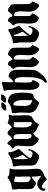

<svg xmlns="http://www.w3.org/2000/svg" viewBox="1332 -2083 899 3603"><g transform="rotate(-90 1781.5 -281.5)"><path d="M250 -588Q259 -588 265.5 -584Q272 -580 278.5 -574.5Q285 -569 292 -564Q299 -559 307 -558Q339 -552 367.5 -553Q396 -554 424 -548Q416 -528 410 -507.5Q404 -487 404 -466V-281Q404 -218 410 -156Q416 -94 416 -31Q416 7 401.5 28.5Q387 50 364.5 64Q342 78 315 88.5Q288 99 263 114Q257 118 252.5 123Q248 128 243.5 132.5Q239 137 233 140.5Q227 144 218 144L214 143Q197 131 181 115Q165 99 147.5 85.5Q130 72 111.5 64Q93 56 71 59Q59 61 52.5 68Q46 75 43.5 84Q41 93 43 102.5Q45 112 49 119H14Q3 103 3 84Q3 62 15 41Q27 20 45 3.5Q63 -13 85 -22.5Q107 -32 128 -32Q168 -32 204.5 -11.5Q241 9 268 36Q271 33 275 31Q279 29 282 26Q279 19 276.5 -3.5Q274 -26 272 -52Q270 -78 269 -101.5Q268 -125 268 -134Q250 -134 234 -122Q218 -110 202.5 -95Q187 -80 172 -68Q157 -56 143 -56Q131 -56 113.5 -64.5Q96 -73 80 -85.5Q64 -98 52 -112.5Q40 -127 39 -139Q34 -198 35 -256Q36 -314 36 -373Q36 -399 31 -424.5Q26 -450 26 -475Q26 -492 39 -505Q84 -510 130.5 -522.5Q177 -535 214 -563Q222 -568 231.5 -578Q241 -588 250 -588ZM175 -466Q165 -424 165 -378Q165 -332 165 -290Q165 -267 166 -244Q167 -221 170 -198Q184 -187 197 -175.5Q210 -164 224 -154Q228 -155 235 -156.5Q242 -158 248.5 -160Q255 -162 260.5 -165Q266 -168 268 -173Q271 -183 271 -213.5Q271 -244 270 -279Q269 -314 267.5 -346.5Q266 -379 266 -394Q266 -422 273 -446Q250 -451 224 -458.5Q198 -466 175 -466Z M707 -577Q716 -577 722 -569Q728 -560 728.5 -541Q729 -522 731 -511Q734 -499 742.5 -478.5Q751 -458 761 -438Q771 -418 778.5 -402.5Q786 -387 786 -383L785 -374Q740 -323 696.5 -275Q653 -227 614 -170V-155Q634 -141 655.5 -131Q677 -121 702 -121Q717 -121 727 -128Q737 -135 743.5 -146Q750 -157 754 -170Q758 -183 761 -194Q773 -194 785 -199Q785 -172 774.5 -143.5Q764 -115 747.5 -88Q731 -61 710 -38Q689 -15 668 0L630 1Q604 1 574 -14Q544 -29 522 -43Q507 -52 498 -65Q489 -78 483.5 -93Q478 -108 476.5 -124Q475 -140 475 -155V-339Q475 -373 467.5 -407Q460 -441 460 -473Q460 -476 461 -480Q462 -484 463 -487Q526 -492 586 -515.5Q646 -539 697 -574Q701 -577 707 -577ZM595 -452Q595 -394 595.5 -333.5Q596 -273 600 -204Q613 -221 632.5 -246.5Q652 -272 668 -292Q670 -297 671 -302.5Q672 -308 672 -313Q672 -318 667 -330Q662 -342 655.5 -355.5Q649 -369 643 -381Q637 -393 634 -399Q629 -409 627.5 -419.5Q626 -430 624.5 -441Q623 -452 620 -462.5Q617 -473 610 -482Q606 -475 600.5 -467.5Q595 -460 595 -452Z M884 -592Q906 -592 920.5 -579Q935 -566 945.5 -549.5Q956 -533 964.5 -518.5Q973 -504 982 -500Q999 -511 1011 -523.5Q1023 -536 1033 -547.5Q1043 -559 1051 -569Q1059 -579 1069 -587Q1073 -588 1076 -588.5Q1079 -589 1083 -589Q1095 -589 1111.5 -580.5Q1128 -572 1143 -560Q1158 -548 1170 -534Q1182 -520 1186 -509Q1198 -509 1210 -519Q1222 -529 1233 -542Q1244 -555 1254.5 -568Q1265 -581 1274 -587Q1299 -579 1324.5 -571Q1350 -563 1376 -563Q1384 -563 1392.5 -566Q1401 -569 1409 -569Q1421 -569 1430 -563L1431 -556Q1431 -542 1423 -530Q1415 -518 1415 -504Q1415 -435 1417.5 -367.5Q1420 -300 1420 -231Q1420 -192 1414 -172Q1408 -152 1395 -140Q1382 -128 1363 -118Q1344 -108 1318 -90Q1305 -81 1296 -69.5Q1287 -58 1278.5 -46Q1270 -34 1262.5 -21.5Q1255 -9 1245 2Q1221 -16 1201.5 -23Q1182 -30 1163.5 -37.5Q1145 -45 1124.5 -60Q1104 -75 1079 -110Q1066 -103 1055.5 -95Q1045 -87 1035 -76Q1023 -67 1017 -58Q1011 -49 1007 -40.5Q1003 -32 999 -24.5Q995 -17 988 -11Q986 -6 981.5 -5Q977 -4 972 -4Q961 -4 949.5 -9.5Q938 -15 926.5 -22.5Q915 -30 905.5 -39Q896 -48 889 -56Q866 -81 855.5 -103Q845 -125 842 -148Q839 -171 840 -197Q841 -223 841 -256Q841 -287 845 -317.5Q849 -348 849 -378Q849 -387 847.5 -400.5Q846 -414 843 -427.5Q840 -441 834.5 -453Q829 -465 821 -470Q814 -475 805.5 -480Q797 -485 797 -495Q803 -508 817 -513.5Q831 -519 841 -529Q855 -543 862.5 -560.5Q870 -578 884 -592ZM1194 -381Q1194 -366 1193 -341.5Q1192 -317 1192 -289.5Q1192 -262 1195.5 -234.5Q1199 -207 1208 -184.5Q1217 -162 1232.5 -148Q1248 -134 1274 -134Q1284 -134 1289 -139Q1292 -164 1292 -190Q1292 -256 1291.5 -322.5Q1291 -389 1290 -455L1289 -465Q1268 -465 1247 -471Q1226 -477 1208 -477Q1201 -477 1198 -464Q1195 -451 1194 -434.5Q1193 -418 1193.5 -402.5Q1194 -387 1194 -381ZM987 -475Q984 -472 981.5 -468.5Q979 -465 977 -461Q977 -418 976 -375Q975 -332 975 -289Q975 -270 975 -244Q975 -218 981 -194.5Q987 -171 1001 -154.5Q1015 -138 1044 -138Q1051 -138 1055.5 -141Q1060 -144 1065 -149Q1067 -163 1068 -175.5Q1069 -188 1069 -202Q1069 -255 1069 -307Q1069 -359 1065 -412Q1063 -439 1045.5 -458Q1028 -477 999 -477Q995 -477 987 -475Z M1792 -710 1810 -709Q1807 -702 1807 -692.5Q1807 -683 1806 -675Q1793 -658 1784 -647Q1775 -636 1764.5 -629.5Q1754 -623 1740 -620.5Q1726 -618 1702 -618Q1683 -618 1664 -621Q1660 -631 1660 -636Q1660 -639 1661.5 -643.5Q1663 -648 1664 -651Q1683 -678 1691.5 -690.5Q1700 -703 1710 -707.5Q1720 -712 1737.5 -711Q1755 -710 1792 -710ZM1591 -709Q1608 -704 1625 -706Q1642 -708 1659 -704L1660 -695Q1660 -684 1651.5 -670.5Q1643 -657 1631 -645Q1619 -633 1605.5 -624.5Q1592 -616 1581 -616H1518Q1510 -624 1510 -637Q1510 -640 1511 -644Q1512 -648 1513 -651Q1529 -671 1534.5 -679.5Q1540 -688 1545.5 -692Q1551 -696 1560 -698.5Q1569 -701 1591 -709ZM1684 -582Q1703 -582 1726 -574.5Q1749 -567 1769 -554.5Q1789 -542 1804 -524.5Q1819 -507 1823 -487Q1824 -481 1827.5 -470Q1831 -459 1834.5 -440Q1838 -421 1841 -392.5Q1844 -364 1844 -324Q1844 -241 1839.5 -197Q1835 -153 1826 -132.5Q1817 -112 1804 -107Q1791 -102 1774 -98Q1757 -94 1736.5 -82.5Q1716 -71 1693 -37Q1690 -33 1686.5 -26.5Q1683 -20 1679 -13.5Q1675 -7 1670 -2.5Q1665 2 1659 2Q1642 2 1626.5 -3.5Q1611 -9 1596 -17Q1533 -47 1505.5 -77.5Q1478 -108 1470.5 -145Q1463 -182 1467 -227.5Q1471 -273 1471 -334Q1471 -374 1465 -413.5Q1459 -453 1459 -491L1460 -504Q1481 -508 1505.5 -512Q1530 -516 1554.5 -521.5Q1579 -527 1601 -536.5Q1623 -546 1640 -563Q1651 -574 1659 -578Q1667 -582 1684 -582ZM1596 -300Q1596 -285 1596 -266Q1596 -247 1598.5 -228Q1601 -209 1607 -192Q1613 -175 1625 -164Q1637 -153 1657 -140.5Q1677 -128 1694 -128L1703 -129Q1703 -167 1704 -204.5Q1705 -242 1705 -280Q1705 -301 1703.5 -335Q1702 -369 1693.5 -401.5Q1685 -434 1667 -457Q1649 -480 1616 -480Q1608 -480 1603.5 -455.5Q1599 -431 1597.5 -400Q1596 -369 1596 -339.5Q1596 -310 1596 -300Z M1877 -658Q1886 -660 1909.5 -666.5Q1933 -673 1958.5 -679.5Q1984 -686 2005 -691.5Q2026 -697 2029 -697Q2035 -697 2039 -692.5Q2043 -688 2044.5 -681.5Q2046 -675 2046.5 -668.5Q2047 -662 2047 -658Q2047 -632 2043 -605.5Q2039 -579 2039 -553Q2039 -534 2040 -515.5Q2041 -497 2043 -478Q2070 -492 2096 -519Q2122 -546 2140 -570Q2173 -570 2197.5 -558.5Q2222 -547 2238.5 -527.5Q2255 -508 2263.5 -481Q2272 -454 2272 -424Q2272 -389 2273.5 -353Q2275 -317 2275 -282Q2275 -228 2274 -177Q2273 -126 2264 -74Q2260 -50 2235 -12.5Q2210 25 2177 61Q2144 97 2109.5 122.5Q2075 148 2051 148Q2046 148 2038 146Q2036 141 2033.5 136Q2031 131 2031 126Q2031 119 2036 112.5Q2041 106 2047.5 100Q2054 94 2061 88.5Q2068 83 2072 77Q2093 44 2105.5 9.5Q2118 -25 2124.5 -61Q2131 -97 2133 -134Q2135 -171 2135 -210Q2135 -224 2136 -248Q2137 -272 2136.5 -299.5Q2136 -327 2133 -355Q2130 -383 2122.5 -405.5Q2115 -428 2101.5 -442Q2088 -456 2066 -456Q2054 -456 2038 -449Q2038 -399 2036 -350Q2034 -301 2034 -251Q2034 -226 2036 -201.5Q2038 -177 2038 -151Q2046 -140 2058.5 -132.5Q2071 -125 2082 -117Q2073 -82 2054 -49.5Q2035 -17 2009 9L2002 10Q1968 10 1947.5 -9.5Q1927 -29 1915.5 -57Q1904 -85 1900 -117Q1896 -149 1896 -173Q1896 -222 1897.5 -275.5Q1899 -329 1899.5 -384Q1900 -439 1898.5 -492.5Q1897 -546 1892 -595Q1890 -612 1883.5 -626Q1877 -640 1877 -658Z M2551 -577Q2561 -580 2573 -580Q2592 -580 2605 -572Q2632 -556 2648 -544.5Q2664 -533 2673 -519Q2682 -505 2685 -484.5Q2688 -464 2688 -431Q2688 -357 2688 -311.5Q2688 -266 2688.5 -239Q2689 -212 2689.5 -198Q2690 -184 2692 -172Q2700 -157 2713 -147Q2726 -137 2736 -124Q2733 -113 2725.5 -91.5Q2718 -70 2707.5 -49Q2697 -28 2683.5 -12Q2670 4 2656 4Q2645 4 2634 -6Q2623 -16 2615 -22Q2579 -50 2564.5 -87Q2550 -124 2547.5 -165.5Q2545 -207 2548.5 -250Q2552 -293 2552 -333Q2552 -347 2551.5 -369.5Q2551 -392 2546 -413Q2541 -434 2530 -449.5Q2519 -465 2498 -465Q2493 -468 2488 -468Q2479 -468 2471.5 -461Q2464 -454 2464 -445V-202Q2464 -180 2469.5 -168.5Q2475 -157 2483 -150Q2491 -143 2500 -136.5Q2509 -130 2517 -119Q2514 -109 2503 -89Q2492 -69 2478 -49.5Q2464 -30 2448.5 -15Q2433 0 2423 0Q2412 0 2398.5 -10Q2385 -20 2376 -26Q2346 -48 2334.5 -87.5Q2323 -127 2322 -171.5Q2321 -216 2325 -259.5Q2329 -303 2329 -333Q2329 -354 2329 -373Q2329 -392 2325.5 -409.5Q2322 -427 2313.5 -443Q2305 -459 2288 -474Q2288 -482 2294.5 -492Q2301 -502 2310.5 -512Q2320 -522 2330 -530Q2340 -538 2347 -543Q2347 -561 2361 -577Q2370 -580 2381 -580Q2412 -580 2429 -557Q2437 -551 2441.5 -543.5Q2446 -536 2449 -527Q2452 -518 2455 -509.5Q2458 -501 2464 -494Q2493 -505 2512.5 -529.5Q2532 -554 2551 -577Z M3019 -577Q3028 -577 3034 -569Q3040 -560 3040.5 -541Q3041 -522 3043 -511Q3046 -499 3054.5 -478.5Q3063 -458 3073 -438Q3083 -418 3090.5 -402.5Q3098 -387 3098 -383L3097 -374Q3052 -323 3008.5 -275Q2965 -227 2926 -170V-155Q2946 -141 2967.5 -131Q2989 -121 3014 -121Q3029 -121 3039 -128Q3049 -135 3055.5 -146Q3062 -157 3066 -170Q3070 -183 3073 -194Q3085 -194 3097 -199Q3097 -172 3086.5 -143.5Q3076 -115 3059.5 -88Q3043 -61 3022 -38Q3001 -15 2980 0L2942 1Q2916 1 2886 -14Q2856 -29 2834 -43Q2819 -52 2810 -65Q2801 -78 2795.5 -93Q2790 -108 2788.5 -124Q2787 -140 2787 -155V-339Q2787 -373 2779.5 -407Q2772 -441 2772 -473Q2772 -476 2773 -480Q2774 -484 2775 -487Q2838 -492 2898 -515.5Q2958 -539 3009 -574Q3013 -577 3019 -577ZM2907 -452Q2907 -394 2907.5 -333.5Q2908 -273 2912 -204Q2925 -221 2944.5 -246.5Q2964 -272 2980 -292Q2982 -297 2983 -302.5Q2984 -308 2984 -313Q2984 -318 2979 -330Q2974 -342 2967.5 -355.5Q2961 -369 2955 -381Q2949 -393 2946 -399Q2941 -409 2939.5 -419.5Q2938 -430 2936.5 -441Q2935 -452 2932 -462.5Q2929 -473 2922 -482Q2918 -475 2912.5 -467.5Q2907 -460 2907 -452Z M3369 -577Q3379 -580 3391 -580Q3410 -580 3423 -572Q3450 -556 3466 -544.5Q3482 -533 3491 -519Q3500 -505 3503 -484.5Q3506 -464 3506 -431Q3506 -357 3506 -311.5Q3506 -266 3506.5 -239Q3507 -212 3507.5 -198Q3508 -184 3510 -172Q3518 -157 3531 -147Q3544 -137 3554 -124Q3551 -113 3543.5 -91.5Q3536 -70 3525.5 -49Q3515 -28 3501.5 -12Q3488 4 3474 4Q3463 4 3452 -6Q3441 -16 3433 -22Q3397 -50 3382.5 -87Q3368 -124 3365.5 -165.5Q3363 -207 3366.5 -250Q3370 -293 3370 -333Q3370 -347 3369.5 -369.5Q3369 -392 3364 -413Q3359 -434 3348 -449.5Q3337 -465 3316 -465Q3311 -468 3306 -468Q3297 -468 3289.5 -461Q3282 -454 3282 -445V-202Q3282 -180 3287.5 -168.5Q3293 -157 3301 -150Q3309 -143 3318 -136.5Q3327 -130 3335 -119Q3332 -109 3321 -89Q3310 -69 3296 -49.5Q3282 -30 3266.5 -15Q3251 0 3241 0Q3230 0 3216.5 -10Q3203 -20 3194 -26Q3164 -48 3152.5 -87.5Q3141 -127 3140 -171.5Q3139 -216 3143 -259.5Q3147 -303 3147 -333Q3147 -354 3147 -373Q3147 -392 3143.5 -409.5Q3140 -427 3131.5 -443Q3123 -459 3106 -474Q3106 -482 3112.5 -492Q3119 -502 3128.5 -512Q3138 -522 3148 -530Q3158 -538 3165 -543Q3165 -561 3179 -577Q3188 -580 3199 -580Q3230 -580 3247 -557Q3255 -551 3259.5 -543.5Q3264 -536 3267 -527Q3270 -518 3273 -509.5Q3276 -501 3282 -494Q3311 -505 3330.5 -529.5Q3350 -554 3369 -577Z"/></g></svg>

Font: CAT Schmalfette Thannhaeuser
Style: Regular
Weight: 700
Designer: Peter Wiegel nach Herbert Thanhaeuser 1939/40
Foundry: CAT-Fonts, Peter Wiegel
Version: Version 1.000